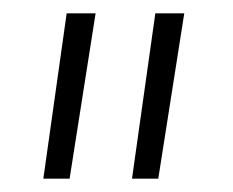

<svg xmlns="http://www.w3.org/2000/svg" viewBox="-20 -740 349 288"><path d="M178 -472H217.4Q227.4 -535 236.9 -596Q246.4 -657 256.4 -720H213ZM45 -472H84.4Q94.4 -535 103.9 -596Q113.4 -657 123.4 -720H80Z"/></svg>

Font: Josefin Slab Thin
Style: Italic
Weight: 100
Italic angle: -12°
Designer: Santiago Orozco
Foundry: Typemade
Version: Version 2.000